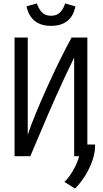

<svg xmlns="http://www.w3.org/2000/svg" viewBox="-20 -912 600 1121"><path d="M418 189 356 150Q369 139 386 115.5Q403 92 418.5 61.5Q434 31 442 0H413V-576Q354 -455 305 -345Q256 -235 219 -146Q182 -57 157 0H65V-693H142V-125Q159 -177 188 -247.5Q217 -318 252.5 -397Q288 -476 325.5 -552.5Q363 -629 398 -693H490V-68H535Q537 -28 521.5 19.5Q506 67 478.5 111.5Q451 156 418 189ZM278 -761Q237 -761 207.5 -774.5Q178 -788 160 -814Q142 -840 135 -875L195 -892Q205 -862 224 -841Q243 -820 278 -820Q313 -820 332.5 -841.5Q352 -863 360 -892L420 -875Q414 -840 396.5 -814.5Q379 -789 349.5 -775Q320 -761 278 -761Z"/></svg>

Font: Ubuntu Sans Mono
Style: Regular
Weight: 400
Monospace: yes
Designer: Dalton Maag Ltd
Foundry: Dalton Maag Ltd
Version: Version 1.006